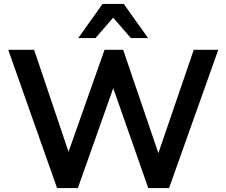

<svg xmlns="http://www.w3.org/2000/svg" viewBox="-20 -959 1153 979"><path d="M271 0 22 -705H154L349 -127H309L513 -705H608L805 -127H770L968 -705H1093L842 0H736L546 -542H569L377 0ZM379 -765 503 -939H611L735 -765H647L557 -869L467 -765Z"/></svg>

Font: Nunito Sans 12pt ExtraLight 12pt
Style: Bold
Weight: 700
Version: Version 3.101;gftools[0.9.27]